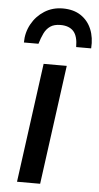

<svg xmlns="http://www.w3.org/2000/svg" viewBox="-57 -857 462 893"><g transform="rotate(5 174.0 -411.0)"><path d="M57.5 0 133 -557H241L165.5 0ZM200 -821.5Q250 -821.5 284 -799Q318 -776.5 334.2 -737.5Q350.5 -698.5 347 -648H277Q277 -699 256.5 -721.5Q236 -744 196 -744Q166 -744 148 -731.5Q130 -719 119.5 -697.2Q109 -675.5 101 -648H33Q33 -694.5 54.8 -734Q76.5 -773.5 114.2 -797.5Q152 -821.5 200 -821.5Z"/></g></svg>

Font: Koeln Type Sans
Style: Italic
Weight: 400
Italic angle: -7.5°
Designer: Eben Sorkin
Foundry: Eben Sorkin
Version: Version 2.001